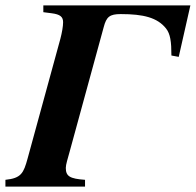

<svg xmlns="http://www.w3.org/2000/svg" viewBox="-33 -689 723 709"><path d="M670 -669H127V-644L158 -640C189 -636 200 -627 200 -607C200 -592 196 -569 190 -546L69 -104C54 -49 45 -31 -13 -25V0H281V-25C225 -29 210 -38 210 -69C210 -82 217 -102 225 -132L350 -589C360 -627 372 -637 413 -637C497 -637 548 -624 580 -584C596 -564 600 -535 600 -484L627 -479Z"/></svg>

Font: STIXGeneral
Style: Bold Italic
Weight: 700
Italic angle: -16.33°
Designer: MicroPress Inc., with final additions and corrections provided by Coen Hoffman, Elsevier (retired)
Version: Version 1.1.0